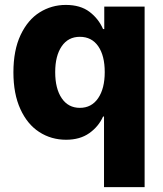

<svg xmlns="http://www.w3.org/2000/svg" viewBox="-20 -557 657 776"><path d="M400.4 -85.9H396.5Q378.4 -45.4 340.8 -18.8Q303.2 7.8 247.1 7.8Q187 7.8 138.7 -23.4Q90.3 -54.7 62.3 -116.2Q34.2 -177.7 34.2 -264.6Q34.2 -354 63.2 -415.5Q92.3 -477.1 140.4 -507.1Q188.5 -537.1 246.1 -537.1Q304.7 -537.1 341.6 -509.3Q378.4 -481.4 396.5 -439.5H401.4V-530.3H564.5V199.2H400.4ZM403.3 -265.6Q403.3 -332 377 -370.1Q350.6 -408.2 302.7 -408.2Q255.4 -408.2 229.2 -369.6Q203.1 -331.1 203.1 -265.6Q203.1 -198.7 229.5 -159.9Q255.9 -121.1 302.7 -121.1Q350.1 -121.1 376.7 -160.2Q403.3 -199.2 403.3 -265.6Z"/></svg>

Font: Pretendard JP ExtraBold
Style: Regular
Weight: 800
Designer: Base glyphs from Inter by Rasmus Andersson; Hangeul glyphs from Noto Sans CJK(Source Han Sans) by Jang Soo-young and Kan
Foundry: Kil Hyung-jin
Version: Version 1.309